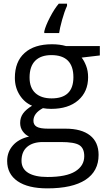

<svg xmlns="http://www.w3.org/2000/svg" viewBox="-20 -786 588 1046"><path d="M523.9 -535.2V-483.9L424.8 -472.2Q438.5 -455.1 449.2 -427.5Q460 -399.9 460 -365.2Q460 -286.6 406.2 -239.7Q352.5 -192.9 258.8 -192.9Q234.9 -192.9 213.9 -196.8Q162.1 -169.4 162.1 -127.9Q162.1 -106 180.2 -95.5Q198.2 -85 242.2 -85H336.9Q423.8 -85 470.5 -48.3Q517.1 -11.7 517.1 58.1Q517.1 147 445.8 193.6Q374.5 240.2 237.8 240.2Q132.8 240.2 75.9 201.2Q19 162.1 19 90.8Q19 42 50.3 6.3Q81.5 -29.3 138.2 -42Q117.7 -51.3 103.8 -70.8Q89.8 -90.3 89.8 -116.2Q89.8 -145.5 105.5 -167.5Q121.1 -189.5 154.8 -210Q113.3 -227.1 87.2 -268.1Q61 -309.1 61 -361.8Q61 -449.7 113.8 -497.3Q166.5 -544.9 263.2 -544.9Q305.2 -544.9 338.9 -535.2ZM97.2 89.8Q97.2 133.3 133.8 155.8Q170.4 178.2 238.8 178.2Q340.8 178.2 389.9 147.7Q439 117.2 439 64.9Q439 21.5 412.1 4.6Q385.3 -12.2 311 -12.2H213.9Q158.7 -12.2 127.9 14.2Q97.2 40.5 97.2 89.8ZM141.1 -363.8Q141.1 -307.6 172.9 -278.8Q204.6 -250 261.2 -250Q379.9 -250 379.9 -365.2Q379.9 -485.8 259.8 -485.8Q202.6 -485.8 171.9 -455.1Q141.1 -424.3 141.1 -363.8ZM345.2 -753.9Q331.1 -724.1 318.1 -677Q305.2 -629.9 302.2 -606H221.2V-615.2Q228 -645 252.2 -691.7Q276.4 -738.3 300.3 -766.1H345.2Z"/></svg>

Font: HunimalSansv1.5
Style: Regular
Weight: 400
Foundry: Ascender Corporation
Version: Version 1.10